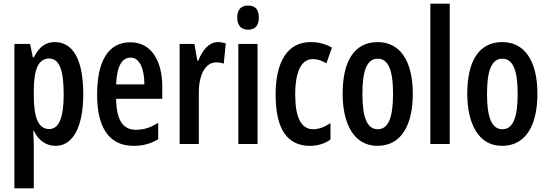

<svg xmlns="http://www.w3.org/2000/svg" viewBox="-20 -780 2968 1040"><path d="M277 -552C230 -552 194 -530 163 -469H158L143 -542H58V240H163V10C163 -10 162 -37 160 -72H163C189 -18 231 10 281 10C376 10 431 -94 431 -270C431 -454 377 -552 277 -552ZM247 -463C302 -463 325 -398 325 -269C325 -142 299 -81 247 -81C190 -81 163 -137 163 -263V-286C163 -408 189 -463 247 -463Z M686 -551C567 -551 506 -450 506 -267C506 -103 562 10 703 10C753 10 797 -1 837 -26V-115C795 -88 758 -77 716 -77C645 -77 610 -131 609 -245H859V-309C859 -451 800 -551 686 -551ZM688 -468C737 -468 762 -406 762 -323H609C613 -423 641 -468 688 -468Z M1160 -552C1112 -552 1076 -508 1054 -451H1049L1033 -542H953V0H1057V-280C1057 -375 1093 -442 1150 -442C1166 -442 1180 -440 1192 -435L1203 -545C1187 -550 1173 -552 1160 -552Z M1324 -750C1285 -750 1265 -728 1265 -684C1265 -642 1287 -619 1324 -619C1362 -619 1382 -642 1382 -684C1382 -727 1364 -750 1324 -750ZM1375 -542H1271V0H1375Z M1660 10C1697 10 1739 -1 1770 -24V-113C1738 -92 1707 -80 1676 -80C1612 -80 1579 -143 1579 -268C1579 -394 1613 -460 1674 -460C1700 -460 1723 -452 1748 -437L1778 -522C1745 -541 1709 -552 1662 -552C1533 -552 1473 -439 1473 -268C1473 -81 1535 10 1660 10Z M2216 -272C2216 -454 2144 -552 2026 -552C1895 -552 1836 -443 1836 -272C1836 -110 1897 10 2024 10C2160 10 2216 -112 2216 -272ZM1943 -271C1943 -399 1968 -462 2026 -462C2084 -462 2109 -399 2109 -272C2109 -143 2084 -80 2026 -80C1968 -80 1943 -145 1943 -271Z M2416 0V-760H2311V0Z M2891 -272C2891 -454 2819 -552 2701 -552C2570 -552 2511 -443 2511 -272C2511 -110 2572 10 2699 10C2835 10 2891 -112 2891 -272ZM2618 -271C2618 -399 2643 -462 2701 -462C2759 -462 2784 -399 2784 -272C2784 -143 2759 -80 2701 -80C2643 -80 2618 -145 2618 -271Z"/></svg>

Font: Noto Sans Display Condensed Medium
Style: Regular
Weight: 500
Width: 3
Designer: Monotype Design Team
Foundry: Monotype Imaging Inc.
Version: Version 1.900